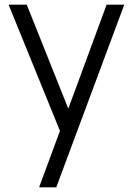

<svg xmlns="http://www.w3.org/2000/svg" viewBox="-20 -560 568 820"><path d="M147 240 251.7 -43.3 253 40.7 16.7 -540H94.3L288.3 -54.3H256.3L435.3 -540H510.7L220.3 240Z"/></svg>

Font: Manrope
Style: Regular
Weight: 400
Designer: Mikhail Sharanda
Foundry: Mikhail Sharanda
Version: Version 4.503